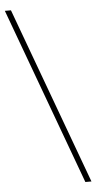

<svg xmlns="http://www.w3.org/2000/svg" viewBox="-59 -746 478 941"><g transform="rotate(-5 180.0 -275.0)"><path d="M322 160 2 -710H32L352 160Z"/></g></svg>

Font: Source Sans 3 VF
Style: Regular
Weight: 200
Designer: Paul D. Hunt
Foundry: Adobe
Version: Version 3.046;hotconv 1.0.118;makeotfexe 2.5.65603